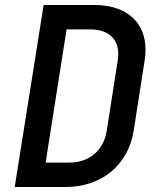

<svg xmlns="http://www.w3.org/2000/svg" viewBox="-20 -750 640 770"><path d="M39 0H243C387 0 494 -88 516 -225L560 -507C582 -642 503 -730 359 -730H155ZM163 -98 247 -632H343C423 -632 465 -584 452 -507L408 -225C395 -146 338 -98 258 -98Z"/></svg>

Font: JetBrains Mono SemiBold
Style: Italic
Weight: 472
Italic angle: -9°
Monospace: yes
Designer: Philipp Nurullin, Konstantin Bulenkov
Foundry: JetBrains
Version: Version 2.305